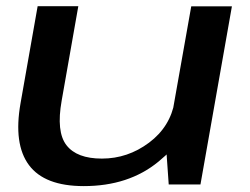

<svg xmlns="http://www.w3.org/2000/svg" viewBox="-20 -610 826 635"><path d="M538 0H643L747 -589H612.5L529.5 -121ZM239 -589.5H104.5L48 -269Q24 -133.5 75.8 -64Q127.5 5.5 257 5.5Q405.5 5.5 503.8 -75.2Q602 -156 616 -234L558 -276Q543.5 -191 473 -138.2Q402.5 -85.5 317 -85.5Q234 -85.5 199.8 -129.8Q165.5 -174 184 -277.5Z"/></svg>

Font: Anybody Expanded Medium
Style: Italic
Weight: 500
Width: 7
Italic angle: -10°
Version: Version 1.113;gftools[0.9.25]